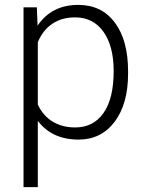

<svg xmlns="http://www.w3.org/2000/svg" viewBox="-20 -558 594 781"><path d="M501 -258.8Q501 -135.3 446.3 -62.7Q391.6 9.8 299.8 9.8Q191.4 9.8 133.8 -66.4V203.1H75.7V-528.3H129.9L132.8 -453.6Q189.9 -538.1 298.3 -538.1Q393.1 -538.1 447 -466.3Q501 -394.5 501 -267.1ZM442.4 -269Q442.4 -370.1 400.9 -428.7Q359.4 -487.3 285.2 -487.3Q231.4 -487.3 192.9 -461.4Q154.3 -435.5 133.8 -386.2V-132.8Q154.8 -87.4 193.8 -63.5Q232.9 -39.6 286.1 -39.6Q359.9 -39.6 401.1 -98.4Q442.4 -157.2 442.4 -269Z"/></svg>

Font: SteelSelectRoboto
Style: Regular
Weight: 300
Designer: Google
Version: Version 2.137; 2017